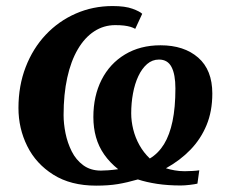

<svg xmlns="http://www.w3.org/2000/svg" viewBox="-20 -588 732 619"><path d="M290 10.5Q208 10.5 152 -24.8Q96 -60 67.8 -117Q39.5 -174 39.5 -240Q39.5 -311.5 62.8 -371.8Q86 -432 127.5 -476Q169 -520 224.2 -544.2Q279.5 -568.5 343 -568.5Q383.5 -568.5 407.2 -559.8Q431 -551 438.5 -543.5L416 -495Q409 -499 400.5 -501.5Q392 -504 380.5 -505.5Q369 -507 351.5 -507Q314.5 -507 283.8 -487Q253 -467 230.8 -429Q208.5 -391 196.8 -337.5Q185 -284 185 -217Q185 -189.5 191.2 -158.5Q197.5 -127.5 211.2 -100Q225 -72.5 248.5 -55.2Q272 -38 305.5 -38Q314.5 -38 328.8 -39Q343 -40 361 -42.5Q334 -64 316 -89.8Q298 -115.5 289.5 -145.8Q281 -176 281 -210.5Q281 -278.5 307.5 -330.8Q334 -383 383 -412.5Q432 -442 497.5 -442Q573.5 -442 619 -402.2Q664.5 -362.5 664.5 -286.5Q664.5 -229.5 646 -184.8Q627.5 -140 594.2 -105.5Q561 -71 515 -45.5Q528 -41.5 543 -38.8Q558 -36 575.5 -36Q586 -36 600 -36.8Q614 -37.5 622.5 -39L616.5 4Q608.5 6 591.8 8Q575 10 562.5 10Q521.5 10 486.8 4.8Q452 -0.5 424.5 -9.5Q390 0.5 360 5.5Q330 10.5 290 10.5ZM492.5 -396Q471 -396 454.2 -381.5Q437.5 -367 426 -342.5Q414.5 -318 408.8 -287Q403 -256 403 -222.5Q403 -197.5 409.5 -171Q416 -144.5 429.5 -120.2Q443 -96 463 -77Q490.5 -93.5 508.8 -123.2Q527 -153 536.2 -197.2Q545.5 -241.5 545.5 -303Q545.5 -348 533 -372Q520.5 -396 492.5 -396Z"/></svg>

Font: Merriweather
Style: Bold Italic
Weight: 700
Italic angle: -7.8°
Version: Version 2.101